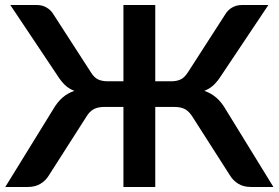

<svg xmlns="http://www.w3.org/2000/svg" viewBox="-20 -743 1108 763"><path d="M127.5 -723Q148 -723 165.2 -713Q182.5 -703 193 -685L341 -456Q354.5 -434 370.5 -427Q386.5 -420 407 -420H470.5V-723H597V-420H661Q681.5 -420 697.2 -427Q713 -434 727 -456L874.5 -685Q885 -703 902.2 -713Q919.5 -723 940.5 -723H1046.5L860 -444Q845.5 -421 829.8 -405.8Q814 -390.5 792 -382Q818.5 -373 839.5 -355Q860.5 -337 878 -306.5L1066.5 0H977Q947.5 0 926.8 -12.8Q906 -25.5 893.5 -46.5L745.5 -278Q732 -300 715.5 -309Q699 -318 673.5 -318H597V0H470.5V-318H394Q369 -318 352.2 -309Q335.5 -300 322.5 -278L174.5 -46.5Q162 -25.5 141 -12.8Q120 0 91 0H1L190 -306.5Q207.5 -337 228.2 -355Q249 -373 275.5 -382Q253 -390.5 237.5 -405.8Q222 -421 207.5 -444L21 -723Z"/></svg>

Font: Lato
Style: Bold
Weight: 700
Designer: Lukasz Dziedzic
Foundry: tyPoland Lukasz Dziedzic
Version: Version 2.007; 2014-02-27